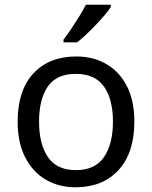

<svg xmlns="http://www.w3.org/2000/svg" viewBox="-20 -786 645 816"><path d="M551 -269Q551 -136 483.5 -63Q416 10 301 10Q230 10 174.5 -22.5Q119 -55 87 -117.5Q55 -180 55 -269Q55 -402 122 -474Q189 -546 304 -546Q377 -546 432.5 -513.5Q488 -481 519.5 -419.5Q551 -358 551 -269ZM146 -269Q146 -174 183.5 -118.5Q221 -63 303 -63Q384 -63 422 -118.5Q460 -174 460 -269Q460 -364 422 -418Q384 -472 302 -472Q220 -472 183 -418Q146 -364 146 -269ZM451 -756Q442 -742 425 -722Q408 -702 387.5 -680.5Q367 -659 346.5 -639.5Q326 -620 308 -606H250V-618Q265 -637 282.5 -663Q300 -689 317 -716.5Q334 -744 345 -766H451Z"/></svg>

Font: Noto Sans NKo Unjoined
Style: Regular
Weight: 400
Designer: Monotype Design Team
Foundry: Monotype Imaging Inc.
Version: Version 2.004